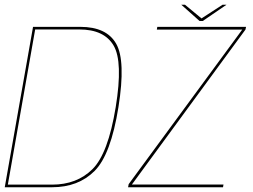

<svg xmlns="http://www.w3.org/2000/svg" viewBox="-29 -788 1066 808"><path d="M-9 0H190Q300.5 0 369 -68.5Q437.5 -137 469.5 -337.5Q500.5 -532.5 460 -603.8Q419.5 -675 309 -675H110ZM4 -11 119 -664H305Q409.5 -664 449.2 -596.2Q489 -528.5 458 -337.5Q426 -141.5 360.2 -76.2Q294.5 -11 190 -11ZM510 0H909.5L911.5 -11.5H526L1004 -663.5L1006.5 -675H633L631 -663.5H990.5L512.5 -13ZM811 -699.5H824L924 -768H907.5L819 -710.5L749.5 -768H734Z"/></svg>

Font: Anybody Thin
Style: Italic
Weight: 100
Italic angle: -10°
Designer: Tyler Finck
Foundry: Etcetera Type Company
Version: Version 1.114;gftools[0.9.25]